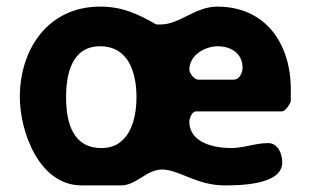

<svg xmlns="http://www.w3.org/2000/svg" viewBox="-20 -554 941 581"><path d="M40 -260C40 -158 97 7 227 7H347C392 7 424 -41 470 -41C522 -41 574 7 660 7C704 7 834 6 834 -62C834 -90 821 -121 791 -121C753 -121 718 -106 679 -106C632 -106 553 -120 553 -186C553 -196 561 -217 573 -217H833C844 -217 857 -239 860 -247V-283C860 -422 784 -534 637 -534C571 -534 523 -480 467 -480H453C395 -513 349 -534 283 -534C126 -534 40 -406 40 -260ZM180 -260C180 -332 198 -414 283 -414C369 -414 393 -334 393 -260C393 -189 370 -106 287 -106C199 -106 180 -185 180 -260ZM553 -343C553 -388 601 -414 639 -414C678 -414 714 -393 714 -349C714 -334 705 -313 687 -313H580C568 -313 553 -332 553 -343Z"/></svg>

Font: Asimov Print
Style: C
Weight: 500
Designer: Google
Version: Version 2.000980: 2014